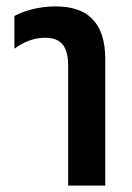

<svg xmlns="http://www.w3.org/2000/svg" viewBox="-20 -580 414 600"><path d="M193 0H309V-395C309 -518 245 -560 154 -560C95 -560 49 -543 25 -530V-428C53 -448 84 -462 121 -462C171 -462 193 -435 193 -374Z"/></svg>

Font: Noto Sans Thai Cond SemBd
Style: Regular
Weight: 600
Width: 3
Designer: Monotype Design Team
Foundry: Monotype Imaging Inc.
Version: Version 2.002